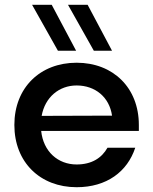

<svg xmlns="http://www.w3.org/2000/svg" viewBox="-20 -772 640 802"><path d="M298 -560 196 -752H114L222 -560ZM448 -560 346 -752H264L372 -560ZM40 -250C40 -94 148 10 300 10C426 10 512 -55 545 -155H429C405 -112 363 -85 300 -85C222 -85 161 -139 152 -225H560V-250C560 -406 452 -510 300 -510C148 -510 40 -406 40 -250ZM154 -288C168 -366 227 -415 300 -415C378 -415 437 -366 448 -289Z"/></svg>

Font: Goli Medium
Style: Regular
Weight: 500
Designer: jaikishan Patel
Foundry: MagicType
Version: Version 1.000;Glyphs 3.2 (3242)